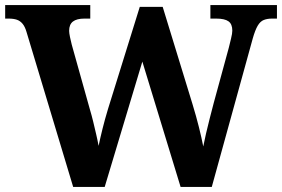

<svg xmlns="http://www.w3.org/2000/svg" viewBox="-20 -734 1108 754"><path d="M84.3 -608Q78.3 -629 68.8 -640.5Q59.3 -652 46.3 -656.5Q33.3 -661 13.3 -661H0.3V-714H334.5V-661H311.5Q281.5 -661 266.5 -649.5Q251.5 -638 251.5 -613Q251.5 -605 254.8 -588.7Q258.2 -572.5 261.8 -558.6L332.9 -304.7Q340.2 -280.5 346.2 -255.4Q352.3 -230.2 357.8 -206.3Q363.4 -182.3 367.2 -161.2Q374 -193.8 382.9 -229.3Q391.7 -264.8 404.1 -305.8L528.9 -707H618.9L735.8 -325.6Q750.4 -277.8 761.1 -235Q771.8 -192.2 778.2 -158.9Q782.6 -181.7 789.2 -210.1Q795.8 -238.5 803.7 -269.4Q811.5 -300.2 819.4 -329.9L878.4 -546.1Q882.5 -562.7 887.4 -582.8Q892.3 -602.8 892.3 -613.7Q892.3 -639.7 877.2 -650.3Q862.2 -661 829.2 -661H806.2V-714H1067.6V-661H1048.6Q1029.6 -661 1015.8 -655.5Q1002 -650 992 -633Q982 -616 972.6 -583L811.7 0H689.2L539 -492.1L391.2 0H267.3Z"/></svg>

Font: Noto Serif Khmer
Style: Regular
Weight: 400
Designer: Danh Hong and the Monotype Design Team
Foundry: Monotype Imaging Inc.
Version: Version 2.003